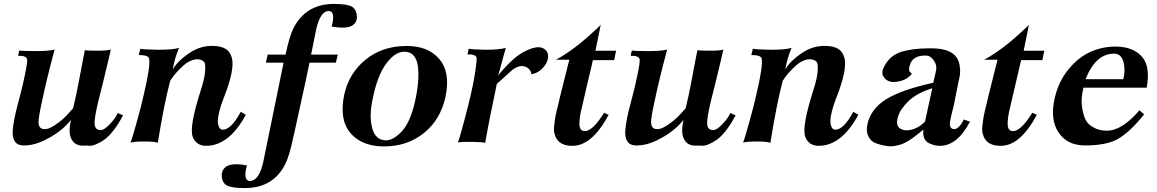

<svg xmlns="http://www.w3.org/2000/svg" viewBox="-20 -726 5887 977"><path d="M606 -139Q582 -93 556.5 -61Q531 -29 510 -14.5Q489 0 468.5 8.5Q448 17 434 15.5Q420 14 408 15Q403 15 401 15Q358 15 342 -22Q327 -52 341 -116Q302 -66 237 -28.5Q172 9 122 13Q97 16 80.5 11.5Q64 7 55.5 -6.5Q47 -20 45 -39Q43 -58 48 -91.5Q53 -125 62 -162Q71 -199 86 -255Q94 -284 107 -346.5Q120 -409 118 -424Q113 -444 72 -442L78 -469Q94 -466 161.5 -466Q229 -466 258 -474Q218 -327 192 -202Q176 -129 176 -103.5Q176 -78 194 -71Q218 -62 257.5 -88Q297 -114 324 -144L352 -175Q368 -239 385.5 -334Q403 -429 412 -471Q420 -468 474.5 -468Q529 -468 544 -474Q543 -470 532 -422Q521 -374 505.5 -311.5Q490 -249 481 -214Q459 -123 461.5 -94Q464 -65 491 -64Q510 -63 540.5 -96Q571 -129 579 -151Z M1231 -142Q1145 16 1029 16Q979 16 961 -29Q941 -78 1003 -271Q1022 -331 1024 -366Q1026 -401 1019.5 -409.5Q1013 -418 1001 -422Q981 -428 957.5 -419.5Q934 -411 915 -394Q896 -377 880 -359.5Q864 -342 855 -328L846 -315Q814 -193 783 1Q771 -6 715.5 -6Q660 -6 644 0Q651 -16 675.5 -103.5Q700 -191 712 -246Q746 -390 739 -427Q736 -446 686 -446L694 -478Q709 -474 781.5 -473Q854 -472 891 -482Q868 -429 859 -372Q883 -416 946.5 -458Q1010 -500 1085 -491Q1115 -487 1133 -474Q1151 -461 1159.5 -432.5Q1168 -404 1157.5 -351.5Q1147 -299 1117 -224Q1103 -188 1096 -159.5Q1089 -131 1088.5 -114Q1088 -97 1092 -85.5Q1096 -74 1101.5 -70Q1107 -66 1113 -66Q1156 -66 1205 -157Z M1771 -692Q1793 -678 1796 -645.5Q1799 -613 1771 -595Q1740 -578 1667 -591Q1671 -602 1673.5 -616Q1676 -630 1675 -644.5Q1674 -659 1665.5 -666Q1657 -673 1641 -668Q1607 -656 1589 -577L1563 -448H1699L1689 -407H1555L1535 -312Q1514 -218 1493.5 -122.5Q1473 -27 1472 -26Q1453 66 1432 108Q1371 231 1226 231Q1158 231 1133 217Q1111 204 1108.5 171.5Q1106 139 1133 120Q1167 102 1237 116Q1233 127 1230.5 141Q1228 155 1229 169.5Q1230 184 1239 191Q1248 198 1264 193Q1301 180 1319 101L1423 -407H1333L1342 -448H1433Q1452 -537 1471 -578Q1534 -706 1679 -706Q1747 -706 1771 -692Z M2247 -234Q2222 -117 2136.5 -48.5Q2051 20 1931 19Q1819 18 1762 -50.5Q1705 -119 1732 -246Q1756 -354 1840.5 -422.5Q1925 -491 2044 -492Q2157 -494 2215 -426Q2273 -358 2247 -234ZM2091 -206Q2103 -259 2107 -303.5Q2111 -348 2107 -385Q2103 -422 2085.5 -442.5Q2068 -463 2038 -463Q1990 -463 1945 -402Q1900 -341 1877 -225Q1857 -137 1874 -74Q1891 -11 1946 -12Q1983 -13 2025 -58Q2067 -103 2091 -206Z M2735 -373Q2713 -353 2684 -348Q2683 -362 2672.5 -374Q2662 -386 2641 -389.5Q2620 -393 2589 -372L2508 -299Q2468 -110 2449 1Q2439 -3 2383.5 -4Q2328 -5 2310 -1Q2317 -17 2340.5 -104.5Q2364 -192 2376 -246Q2389 -301 2398 -359Q2407 -417 2405 -432Q2401 -451 2359 -449L2365 -478Q2383 -474 2447.5 -473Q2512 -472 2554 -482Q2551 -474 2541.5 -438.5Q2532 -403 2523.5 -372Q2515 -341 2514 -341Q2548 -383 2578 -411Q2629 -462 2690 -481Q2727 -492 2749.5 -477Q2772 -462 2768.5 -431.5Q2765 -401 2735 -373Z M3115 -468 3105 -420H2997Q2997 -419 2987.5 -379Q2978 -339 2964 -279Q2950 -219 2942 -184Q2928 -130 2928.5 -95Q2929 -60 2954 -59Q2994 -56 3054 -152L3077 -142Q2990 21 2887 16Q2884 16 2883 16Q2818 12 2803 -41Q2800 -50 2799 -61.5Q2798 -73 2800.5 -91Q2803 -109 2804.5 -121.5Q2806 -134 2812.5 -161.5Q2819 -189 2822 -200.5Q2825 -212 2833 -247Q2841 -279 2850.5 -317Q2860 -355 2868 -386.5Q2876 -418 2877 -422H2809L2823 -430Q2838 -438 2867 -457.5Q2896 -477 2924 -499Q2947 -517 2975 -542Q3003 -567 3020.5 -583.5Q3038 -600 3037 -601Q3019 -512 3010 -468Z M3723 -139Q3699 -93 3673.5 -61Q3648 -29 3627 -14.5Q3606 0 3585.5 8.5Q3565 17 3551 15.5Q3537 14 3525 15Q3520 15 3518 15Q3475 15 3459 -22Q3444 -52 3458 -116Q3419 -66 3354 -28.5Q3289 9 3239 13Q3214 16 3197.5 11.5Q3181 7 3172.5 -6.5Q3164 -20 3162 -39Q3160 -58 3165 -91.5Q3170 -125 3179 -162Q3188 -199 3203 -255Q3211 -284 3224 -346.5Q3237 -409 3235 -424Q3230 -444 3189 -442L3195 -469Q3211 -466 3278.5 -466Q3346 -466 3375 -474Q3335 -327 3309 -202Q3293 -129 3293 -103.5Q3293 -78 3311 -71Q3335 -62 3374.5 -88Q3414 -114 3441 -144L3469 -175Q3485 -239 3502.5 -334Q3520 -429 3529 -471Q3537 -468 3591.5 -468Q3646 -468 3661 -474Q3660 -470 3649 -422Q3638 -374 3622.5 -311.5Q3607 -249 3598 -214Q3576 -123 3578.5 -94Q3581 -65 3608 -64Q3627 -63 3657.5 -96Q3688 -129 3696 -151Z M4348 -142Q4262 16 4146 16Q4096 16 4078 -29Q4058 -78 4120 -271Q4139 -331 4141 -366Q4143 -401 4136.5 -409.5Q4130 -418 4118 -422Q4098 -428 4074.5 -419.5Q4051 -411 4032 -394Q4013 -377 3997 -359.5Q3981 -342 3972 -328L3963 -315Q3931 -193 3900 1Q3888 -6 3832.5 -6Q3777 -6 3761 0Q3768 -16 3792.5 -103.5Q3817 -191 3829 -246Q3863 -390 3856 -427Q3853 -446 3803 -446L3811 -478Q3826 -474 3898.5 -473Q3971 -472 4008 -482Q3985 -429 3976 -372Q4000 -416 4063.5 -458Q4127 -500 4202 -491Q4232 -487 4250 -474Q4268 -461 4276.5 -432.5Q4285 -404 4274.5 -351.5Q4264 -299 4234 -224Q4220 -188 4213 -159.5Q4206 -131 4205.5 -114Q4205 -97 4209 -85.5Q4213 -74 4218.5 -70Q4224 -66 4230 -66Q4273 -66 4322 -157Z M4916 -107Q4851 16 4763 16Q4751 16 4738.5 13.5Q4726 11 4709 3.5Q4692 -4 4683.5 -22Q4675 -40 4679 -67Q4633 -28 4602 -9Q4571 10 4541 15Q4518 21 4489.5 16.5Q4461 12 4436.5 3Q4412 -6 4399 -31.5Q4386 -57 4394 -94Q4411 -172 4488.5 -220.5Q4566 -269 4729 -305L4743 -366Q4749 -394 4732 -418Q4715 -442 4696 -443Q4623 -447 4609 -392Q4605 -381 4606 -372.5Q4607 -364 4608.5 -362Q4610 -360 4614 -356.5Q4618 -353 4620 -351Q4593 -314 4533 -309Q4515 -307 4497.5 -315.5Q4480 -324 4472 -344Q4464 -364 4485 -398Q4514 -446 4567 -462.5Q4620 -479 4700 -480Q4804 -483 4839 -444Q4859 -424 4863.5 -391Q4868 -358 4863 -336L4858 -313L4834 -193Q4832 -183 4828.5 -170Q4825 -157 4823 -148Q4821 -139 4818.5 -128.5Q4816 -118 4815 -111.5Q4814 -105 4813.5 -97.5Q4813 -90 4814.5 -85Q4816 -80 4818.5 -76.5Q4821 -73 4825.5 -71Q4830 -69 4836 -69Q4848 -69 4860 -81.5Q4872 -94 4878 -106L4884 -118ZM4724 -277Q4644 -252 4602 -210.5Q4560 -169 4550 -133L4549 -131Q4538 -93 4554.5 -77Q4571 -61 4599 -63Q4647 -67 4687 -107Q4693 -133 4704.5 -188Q4716 -243 4724 -277Z M5294 -468 5284 -420H5176Q5176 -419 5166.5 -379Q5157 -339 5143 -279Q5129 -219 5121 -184Q5107 -130 5107.5 -95Q5108 -60 5133 -59Q5173 -56 5233 -152L5256 -142Q5169 21 5066 16Q5063 16 5062 16Q4997 12 4982 -41Q4979 -50 4978 -61.5Q4977 -73 4979.5 -91Q4982 -109 4983.5 -121.5Q4985 -134 4991.5 -161.5Q4998 -189 5001 -200.5Q5004 -212 5012 -247Q5020 -279 5029.5 -317Q5039 -355 5047 -386.5Q5055 -418 5056 -422H4988L5002 -430Q5017 -438 5046 -457.5Q5075 -477 5103 -499Q5126 -517 5154 -542Q5182 -567 5199.5 -583.5Q5217 -600 5216 -601Q5198 -512 5189 -468Z M5815 -280H5493Q5480 -224 5485.5 -185Q5491 -146 5501.5 -122Q5512 -98 5533 -84.5Q5554 -71 5572.5 -66Q5591 -61 5612 -61Q5690 -61 5778 -165L5802 -144Q5728 -52 5667.5 -18.5Q5607 15 5498 14Q5410 13 5366.5 -52Q5323 -117 5346 -223Q5366 -312 5418 -374.5Q5470 -437 5532 -463.5Q5594 -490 5660 -489Q5744 -488 5789.5 -439Q5835 -390 5815 -280ZM5696 -323Q5708 -371 5696.5 -412Q5685 -453 5649 -453Q5555 -453 5504 -323Z"/></svg>

Font: GFS Artemisia
Style: Bold Italic
Weight: 700
Italic angle: -12°
Designer: Designed by Takis Katsoulidis and George D. Matthiopoulos.
Foundry: Designed by Takis Katsoulidis and George D. Matthiopoulos.
Version: Version 1.0